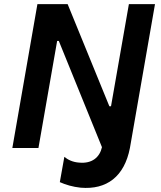

<svg xmlns="http://www.w3.org/2000/svg" viewBox="-20 -720 782 934"><path d="M40 0H167L258 -521H266L476 -4C465 45 428 77 365 71C334 69 310 57 293 43L271 166C300 179 334 189 372 193C499 204 585 139 612 0L734 -700H607L520 -203H512L309 -700H162Z"/></svg>

Font: Fixel Display 20240404 SemiBold
Style: Italic
Weight: 600
Italic angle: -10°
Designer: AlfaBravo + MacPaw
Foundry: Kyrylo Tkachov, Marchela Mozhyna, Serhii Makarenko, Maria Weinstein, Zakhar Kryvoshyya
Version: Version 1.211;Glyphs 3.2 (3225)